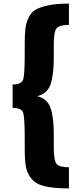

<svg xmlns="http://www.w3.org/2000/svg" viewBox="-20 -851 436 1064"><path d="M362 193Q279 193 229.5 181.5Q180 170 155.5 140.5Q131 111 124 75.5Q117 40 117 -24V-86Q117 -204 107.5 -228.5Q98 -253 50 -253V-383Q98 -383 107.5 -408Q117 -433 117 -550V-612Q117 -663 121 -694Q125 -725 139 -754.5Q153 -784 179.5 -798.5Q206 -813 250.5 -822Q295 -831 362 -831V-713Q308 -713 293 -693.5Q278 -674 278 -601V-530Q278 -433 259.5 -382Q241 -331 186 -318Q241 -305 259.5 -254.5Q278 -204 278 -107V-36Q278 37 293 56.5Q308 76 362 76Z"/></svg>

Font: Oswald Heavy
Style: Regular
Weight: 400
Designer: Vernon Adams
Foundry: Vernon Adams
Version: Version 4.101